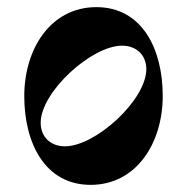

<svg xmlns="http://www.w3.org/2000/svg" viewBox="-20 -506 524 538"><path d="M94 -162C94 -248 236 -378 322 -378C362 -378 390 -352 390 -312C390 -226 248 -96 162 -96C122 -96 94 -122 94 -162ZM48 -237C48 -105 106 12 234 12C362 12 436 -105 436 -237C436 -369 378 -486 250 -486C122 -486 48 -369 48 -237Z"/></svg>

Font: Old Standard
Style: Bold
Weight: 700
Designer: Alexey Kryukov <alexios@thessalonica.org.ru>
Version: Version 2.0.2